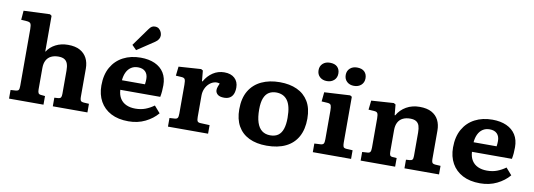

<svg xmlns="http://www.w3.org/2000/svg" viewBox="-62 -1219 4539 1633"><g transform="rotate(10 2207.5 -402.5)"><path d="M52 0V-74.5L98 -77.5Q115.5 -79 121.2 -88.3Q127 -97.5 127 -123.5V-613.5Q127 -647.5 119.7 -660.5Q112.5 -673.5 84.5 -675L37.5 -678L44 -757.5L270.5 -767L286 -756V-448H288.5Q314.5 -489 361.3 -513.3Q408 -537.5 468.5 -537.5Q530 -537.5 570.3 -515.8Q610.5 -494 630.8 -455.2Q651 -416.5 651 -364.5V-118Q651 -100 656 -89.5Q661 -79 684.5 -77L729 -74.5V0H430V-74.5L461 -76.5Q480 -78 486 -87Q492 -96 492 -119V-320Q492 -354.5 484.2 -377.5Q476.5 -400.5 457.5 -412.7Q438.5 -425 404 -425Q368.5 -425 341.8 -412Q315 -399 300.5 -372.2Q286 -345.5 286 -305V-122Q286 -100.5 291.3 -90Q296.5 -79.5 313 -78L349.5 -74.5V0Z M1084.5 14Q995.5 14 933.5 -18.5Q871.5 -51 838.7 -109.8Q806 -168.5 806 -246.5Q806 -340 843 -404.8Q880 -469.5 945.3 -503.5Q1010.5 -537.5 1096 -537.5Q1166.5 -537.5 1218 -514.3Q1269.5 -491 1297.3 -447Q1325 -403 1325 -339.5Q1325 -314 1323 -288.5Q1321 -263 1316 -238H971Q973.5 -193 993 -162.8Q1012.5 -132.5 1046 -117.5Q1079.5 -102.5 1123.5 -102.5Q1171.5 -102.5 1210.3 -117.3Q1249 -132 1284 -157.5L1335 -99Q1293 -49 1228.5 -17.5Q1164 14 1084.5 14ZM970.5 -320.5H1169.5Q1171.5 -333.5 1172.2 -344.8Q1173 -356 1173 -367Q1173 -407 1151 -429.7Q1129 -452.5 1087 -452.5Q1052.5 -452.5 1027.5 -436Q1002.5 -419.5 988.3 -390Q974 -360.5 970.5 -320.5ZM1044.5 -593.5 1006 -632.5 1117.5 -787.5Q1130.5 -806 1142.3 -812.5Q1154 -819 1168.5 -819Q1190.5 -819 1204 -807.5Q1217.5 -796 1223.8 -780.5Q1230 -765 1230 -751.5Q1230 -735.5 1221 -720.3Q1212 -705 1192.5 -692Z M1424.5 0V-74.5L1471.5 -77.5Q1488 -79 1494.2 -88.8Q1500.5 -98.5 1500.5 -126.5V-375.5Q1500.5 -410 1494 -422.2Q1487.5 -434.5 1464 -435.5L1415.5 -438.5L1424.5 -518L1617.5 -531L1634 -521.5L1642.5 -430H1647.5Q1675 -479.5 1719.3 -508.8Q1763.5 -538 1817.5 -538Q1875 -538 1907.3 -508Q1939.5 -478 1939.5 -428Q1939.5 -395.5 1929.8 -372.2Q1920 -349 1900.3 -337Q1880.5 -325 1851.5 -325Q1813 -325 1795 -340.7Q1777 -356.5 1777 -378.5Q1777 -386 1778.5 -393.5Q1780 -401 1783.8 -411.2Q1787.5 -421.5 1794.5 -437Q1771.5 -445.5 1747.5 -439Q1723.5 -432.5 1703.5 -414.2Q1683.5 -396 1671.5 -368.7Q1659.5 -341.5 1659.5 -308.5V-125Q1659.5 -99 1665.3 -88.8Q1671 -78.5 1690 -77.5L1771 -74V0Z M2278 14Q2189 14 2125.8 -16.7Q2062.5 -47.5 2029.2 -106.7Q1996 -166 1996 -251Q1996 -347 2033.7 -410.3Q2071.5 -473.5 2139.5 -505.5Q2207.5 -537.5 2297.5 -537.5Q2382.5 -537.5 2446 -508.5Q2509.5 -479.5 2545 -420.8Q2580.5 -362 2580.5 -272Q2580.5 -180 2545.3 -116Q2510 -52 2442.3 -19Q2374.5 14 2278 14ZM2293.5 -78Q2335 -78 2361.5 -97Q2388 -116 2400.7 -154.3Q2413.5 -192.5 2413.5 -250Q2413.5 -303.5 2404.5 -341Q2395.5 -378.5 2378 -401.5Q2360.5 -424.5 2336.3 -435.2Q2312 -446 2281.5 -446Q2245.5 -446 2218.8 -429.5Q2192 -413 2177.5 -376.5Q2163 -340 2163 -279.5Q2163 -211.5 2177.8 -166.8Q2192.5 -122 2221.5 -100Q2250.5 -78 2293.5 -78Z M2675.5 0V-74.5L2730 -77.5Q2749.5 -79 2755.5 -89.5Q2761.5 -100 2761.5 -127.5V-374Q2761.5 -406 2755.5 -420Q2749.5 -434 2723 -435L2674.5 -438L2682.5 -518.5L2904.5 -531L2920.5 -521.5V-125Q2920.5 -102.5 2925.3 -90.8Q2930 -79 2952 -77.5L3006 -74.5V0ZM2922 -616Q2884.5 -616 2860.8 -637.8Q2837 -659.5 2837 -696Q2837 -731 2860.8 -752.8Q2884.5 -774.5 2922 -774.5Q2964.5 -774.5 2986.3 -753Q3008 -731.5 3008 -696Q3008 -660 2983.8 -638Q2959.5 -616 2922 -616ZM2687.5 -616Q2650 -616 2626.2 -637.8Q2602.5 -659.5 2602.5 -696Q2602.5 -731 2626.2 -752.8Q2650 -774.5 2687.5 -774.5Q2730 -774.5 2751.8 -753Q2773.5 -731.5 2773.5 -696Q2773.5 -660 2749.5 -638Q2725.5 -616 2687.5 -616Z M3088.5 0V-74.5L3136 -77.5Q3151.5 -78.5 3158 -88.3Q3164.5 -98 3164.5 -125.5V-378.5Q3164.5 -409 3158 -421.7Q3151.5 -434.5 3127 -435.5L3079.5 -438.5L3088.5 -518L3281.5 -531L3298 -521.5L3306.5 -430.5H3311.5Q3339.5 -480 3389.8 -508.8Q3440 -537.5 3505.5 -537.5Q3567.5 -537.5 3607.8 -515.8Q3648 -494 3667.8 -455.2Q3687.5 -416.5 3687.5 -364.5V-117.5Q3687.5 -99 3692.8 -88.8Q3698 -78.5 3721 -76.5L3765.5 -74V0H3467V-74.5L3498.5 -76.5Q3515.5 -78 3522 -86Q3528.5 -94 3528.5 -118V-320Q3528.5 -355 3521 -378Q3513.5 -401 3494.7 -413Q3476 -425 3442 -425Q3405.5 -425 3378.8 -411.7Q3352 -398.5 3337.8 -371.7Q3323.5 -345 3323.5 -305V-120.5Q3323.5 -98 3328.5 -88.3Q3333.5 -78.5 3350 -77L3386.5 -74.5V0Z M4121.5 14Q4032.5 14 3970.5 -18.5Q3908.5 -51 3875.7 -109.8Q3843 -168.5 3843 -246.5Q3843 -340 3880 -404.8Q3917 -469.5 3982.3 -503.5Q4047.5 -537.5 4133 -537.5Q4203.5 -537.5 4255 -514.3Q4306.5 -491 4334.3 -447Q4362 -403 4362 -339.5Q4362 -314 4360 -288.5Q4358 -263 4353 -238H4008Q4010.5 -193 4030 -162.8Q4049.5 -132.5 4083 -117.5Q4116.5 -102.5 4160.5 -102.5Q4208.5 -102.5 4247.3 -117.3Q4286 -132 4321 -157.5L4372 -99Q4330 -49 4265.5 -17.5Q4201 14 4121.5 14ZM4007.5 -320.5H4206.5Q4208.5 -333.5 4209.2 -344.8Q4210 -356 4210 -367Q4210 -407 4188 -429.7Q4166 -452.5 4124 -452.5Q4089.5 -452.5 4064.5 -436Q4039.5 -419.5 4025.3 -390Q4011 -360.5 4007.5 -320.5Z"/></g></svg>

Font: Literata Variable Black
Style: Regular
Weight: 900
Designer: Latin by Veronika Burian and Jose Scaglione. Greek by Irene Vlachou. Cyrillic by Vera Evstafieva.
Foundry: TypeTogether
Version: Version 3.021